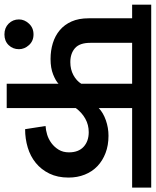

<svg xmlns="http://www.w3.org/2000/svg" viewBox="50 -736 686 845"><g transform="rotate(90 392.5 -313.0)"><path d="M55 -54Q55 -78 73.5 -98Q92 -118 121 -118Q150 -118 168 -98Q186 -78 186 -54Q186 -27 168 -8.5Q150 10 121 10Q92 10 73.5 -8.5Q55 -27 55 -54ZM338 -228Q326 -216 297.5 -204.5Q269 -193 229 -193Q192 -193 159.5 -203Q127 -213 102.5 -233.5Q78 -254 64 -285.5Q50 -317 50 -361V-552H-10V-636H795V-552H445V-405Q466 -425 499 -436.5Q532 -448 567 -448Q609 -448 643 -435Q677 -422 701 -399Q725 -376 738 -343.5Q751 -311 751 -272Q751 -224 733.5 -188Q716 -152 686.5 -128Q657 -104 618.5 -92.5Q580 -81 538 -81L524 -171Q542 -172 562 -178Q582 -184 599.5 -197Q617 -210 628.5 -229Q640 -248 640 -274Q640 -316 615.5 -338.5Q591 -361 551 -361Q519 -361 492 -346Q465 -331 445 -304V0H338ZM158 -368Q158 -321 181.5 -300.5Q205 -280 243 -280Q275 -280 300 -293.5Q325 -307 338 -328V-552H158Z"/></g></svg>

Font: Ek Mukta SemiBold
Style: Regular
Weight: 600
Designer: Girish Dalvi and Yashodeep Gholap
Foundry: Ek Type
Version: Version 2.538;PS 1.002;hotconv 16.6.51;makeotf.lib2.5.65220;